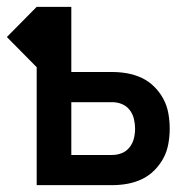

<svg xmlns="http://www.w3.org/2000/svg" viewBox="-47 -540 567 560"><path d="M60 0V-344L-27 -432L60 -520H161V-330H280Q303 -330 325 -326Q347 -322 367 -312.5Q387 -303 403 -287Q419 -271 429.5 -251.5Q440 -232 444 -209.5Q448 -187 448 -165Q448 -143 444 -120.5Q440 -98 429.5 -78.5Q419 -59 403 -43Q387 -27 367 -17.5Q347 -8 325 -4Q303 0 280 0ZM280 -88Q295 -88 308.5 -93.5Q322 -99 331 -110.5Q340 -122 343.5 -136Q347 -150 347 -165Q347 -179 343.5 -193.5Q340 -208 331 -219.5Q322 -231 308.5 -236.5Q295 -242 280 -242H161V-88Z"/></svg>

Font: Iosevka Curly Semibold
Style: Regular
Weight: 600
Monospace: yes
Designer: Belleve Invis
Foundry: Belleve Invis
Version: Version 22.1.2; ttfautohint (v1.8.4)